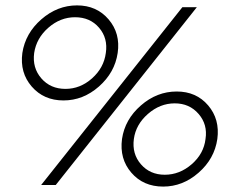

<svg xmlns="http://www.w3.org/2000/svg" viewBox="-20 -687 860 713"><path d="M63 -490.2Q74.2 -563.5 133.5 -615.2Q192.9 -667 266.1 -667Q338.9 -667 383.3 -615Q427.7 -563 417 -490.2Q406.2 -417.5 347.4 -365.7Q288.6 -314 215.8 -314Q142.6 -314 97.9 -365.5Q53.2 -417 63 -490.2ZM106.9 -490.2Q99.6 -435.1 133.5 -396Q167.5 -356.9 223.1 -356.9Q277.8 -356.9 321.8 -396Q365.7 -435.1 373 -490.2Q381.3 -544.9 347.9 -584Q314.5 -623 258.8 -623Q204.1 -623 159.7 -584.2Q115.2 -545.4 106.9 -490.2ZM132.8 0 657.2 -660.2H710.9L187 0ZM433.1 -170.9Q443.8 -243.7 503.2 -295.4Q562.5 -347.2 636.2 -347.2Q709 -347.2 752.9 -295.7Q796.9 -244.1 787.1 -170.9Q776.4 -97.2 717.5 -45.7Q658.7 5.9 585.9 5.9Q512.2 5.9 467.8 -45.7Q423.3 -97.2 433.1 -170.9ZM477.1 -170.9Q469.7 -115.7 503.4 -76.9Q537.1 -38.1 591.8 -38.1Q647 -38.1 691.9 -77.1Q736.8 -116.2 743.2 -170.9Q751.5 -224.6 717.5 -263.9Q683.6 -303.2 628.9 -303.2Q574.2 -303.2 529.3 -263.9Q484.4 -224.6 477.1 -170.9Z"/></svg>

Font: Human Sans Light
Style: Italic
Weight: 300
Italic angle: -8°
Designer: Tim Radville
Foundry: Continuum
Version: Version 1.000;FEAKit 1.0